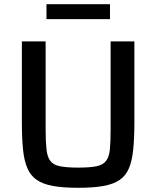

<svg xmlns="http://www.w3.org/2000/svg" viewBox="-20 -885 744 913"><path d="M352 8Q281 8 233 -0.5Q185 -9 155.5 -29Q126 -49 110.5 -84.5Q95 -120 89.5 -174Q84 -228 84 -304V-688H197V-269Q197 -211 201 -175Q205 -139 219 -120Q233 -101 265 -94.5Q297 -88 352 -88Q408 -88 439 -94.5Q470 -101 484.5 -120Q499 -139 502.5 -175Q506 -211 506 -269V-688H619V-304Q619 -228 613.5 -174Q608 -120 593 -84.5Q578 -49 548.5 -29Q519 -9 471 -0.5Q423 8 352 8ZM201 -794V-865H503V-794Z"/></svg>

Font: Saira Thin Medium
Style: Regular
Weight: 500
Version: Version 1.101